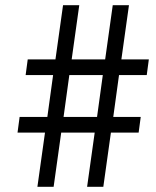

<svg xmlns="http://www.w3.org/2000/svg" viewBox="-20 -714 596 734"><path d="M313 0 342 -207H214L185 0H123L152 -207H47L55 -267H161L183 -427H78L86 -487H192L221 -694H283L254 -487H382L411 -694H473L444 -487H549L541 -427H435L413 -267H518L510 -207H404L375 0ZM351 -267 373 -427H245L223 -267Z"/></svg>

Font: Justus
Style: Italic
Weight: 400
Italic angle: -12°
Version: Version 001.001